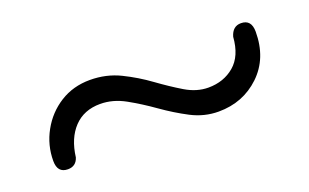

<svg xmlns="http://www.w3.org/2000/svg" viewBox="-36 -546 640 398"><g transform="rotate(-20 284.0 -347.0)"><path d="M398.5 -271Q367 -271 338.2 -286Q309.5 -301 282 -320.5Q254.5 -340 227.5 -355Q200.5 -370 172.5 -370Q136.5 -370 114.5 -346.8Q92.5 -323.5 87.5 -283Q82 -265.5 64 -265.5Q41 -265.5 41 -292Q41 -327 57.8 -357.2Q74.5 -387.5 103.5 -405.8Q132.5 -424 169.5 -424Q205.5 -424 236 -409Q266.5 -394 293.2 -374.5Q320 -355 345 -340Q370 -325 395.5 -325Q429.5 -325 453 -345Q476.5 -365 479.5 -406.5Q485.5 -427.5 504 -427.5Q527 -427.5 527 -400.5Q527 -342 489.8 -306.5Q452.5 -271 398.5 -271Z"/></g></svg>

Font: Fraunces 72pt S000 Black
Style: Regular
Weight: 900
Version: Version 1.000; ttfautohint (v1.8.3)